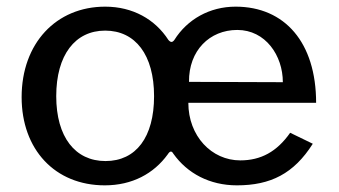

<svg xmlns="http://www.w3.org/2000/svg" viewBox="-20 -547 1019 577"><path d="M295 10C377 10 442 -25 484 -83C491 -94 496 -94 501 -85C543 -26 610 10 692 10C793 10 863 -25 920 -115L852 -148C812 -91 764 -65 702 -65C616 -65 546 -138 546 -238H930C930 -419 836 -527 688 -527C610 -527 543 -489 504 -427C498 -419 493 -419 486 -427C446 -489 379 -527 296 -527C149 -527 45 -417 45 -255C45 -98 145 10 295 10ZM693 -457C778 -457 830 -380 830 -300L548 -301C547 -395 610 -457 693 -457ZM297 -63C206 -63 149 -135 149 -258C149 -382 206 -455 296 -455C387 -455 443 -382 443 -258C443 -135 389 -63 297 -63Z"/></svg>

Font: United Sans Medium
Style: Regular
Weight: 500
Designer: Pablo Impallari, Rodrigo Fuenzalida (Modified by Dan O. Williams)
Version: Version 1.000;PS 001.000;hotconv 1.0.88;makeotf.lib2.5.64775